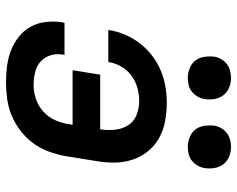

<svg xmlns="http://www.w3.org/2000/svg" viewBox="-95 -687 790 640"><g transform="rotate(90 300.0 -367.0)"><path d="M255 8Q227 8 200 4.5Q173 1 148.5 -8.5Q124 -18 103.5 -34Q83 -50 70 -72.5Q57 -95 53.5 -122.5Q50 -150 54 -177L56 -187H163L162 -182Q158 -160 164.5 -140Q171 -120 185.5 -107Q200 -94 221 -89Q242 -84 263 -84Q287 -84 310.5 -92Q334 -100 352.5 -117Q371 -134 381 -157Q391 -180 394 -203L396 -214H214L229 -306H411Q415 -330 412.5 -354.5Q410 -379 398 -398.5Q386 -418 363.5 -427Q341 -436 316 -436Q295 -436 273 -430Q251 -424 232 -410Q213 -396 201.5 -375.5Q190 -355 187 -334V-333H80V-334Q84 -361 95 -387.5Q106 -414 124 -437.5Q142 -461 165.5 -479Q189 -497 215.5 -508Q242 -519 269 -523.5Q296 -528 323 -528Q355 -528 385.5 -522Q416 -516 441.5 -501.5Q467 -487 485.5 -463.5Q504 -440 513 -411.5Q522 -383 522 -351.5Q522 -320 516 -288L500 -188Q495 -161 485 -134Q475 -107 457.5 -83Q440 -59 416 -40.5Q392 -22 365.5 -11Q339 0 310.5 4Q282 8 255 8ZM470 -598Q453 -598 437 -604.5Q421 -611 411.5 -623.5Q402 -636 399.5 -653Q397 -670 399 -687Q401 -699 407.5 -710Q414 -721 424 -728.5Q434 -736 446 -739Q458 -742 470 -742Q487 -742 502.5 -735.5Q518 -729 527.5 -716.5Q537 -704 540 -687Q543 -670 540 -653Q538 -641 531.5 -630Q525 -619 515.5 -611.5Q506 -604 494 -601Q482 -598 470 -598ZM240 -598Q223 -598 207 -604.5Q191 -611 181.5 -623.5Q172 -636 169.5 -653Q167 -670 169 -687Q171 -699 177.5 -710Q184 -721 194 -728.5Q204 -736 216 -739Q228 -742 240 -742Q257 -742 272.5 -735.5Q288 -729 297.5 -716.5Q307 -704 310 -687Q313 -670 310 -653Q308 -641 301.5 -630Q295 -619 285.5 -611.5Q276 -604 264 -601Q252 -598 240 -598Z"/></g></svg>

Font: Iosevka Semibold Extended
Style: Italic
Weight: 600
Width: 7
Italic angle: -9°
Monospace: yes
Designer: Belleve Invis
Foundry: Belleve Invis
Version: Version 32.5.0; ttfautohint (v1.8.4)